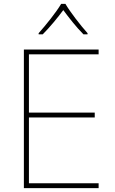

<svg xmlns="http://www.w3.org/2000/svg" viewBox="-20 -969 590 989"><path d="M317 -949H295C271 -908 216 -839 179 -798V-792H200C237 -829 278 -879 306 -917C334 -879 373 -829 410 -792H431V-798C394 -839 341 -908 317 -949ZM488 0V-25H129V-364H468V-389H129V-689H488V-714H103V0Z"/></svg>

Font: Noto Sans Malayalam Thin
Style: Regular
Weight: 100
Designer: Jelle Bosma - Monotype Design Team
Foundry: Monotype Imaging Inc.
Version: Version 2.104